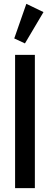

<svg xmlns="http://www.w3.org/2000/svg" viewBox="-20 -980 260 1000"><path d="M117.2 -960 206.5 -917 109.9 -753.9 54.2 -779.8ZM58.6 -694.3H161.6V0H58.6Z"/></svg>

Font: Anta
Style: Regular
Weight: 400
Designer: Sergej Lebedev
Foundry: Sergej Lebedev
Version: Version 1.000; ttfautohint (v1.8.4.7-5d5b)